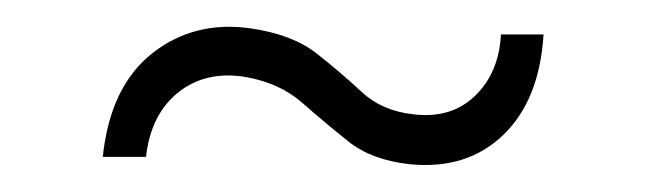

<svg xmlns="http://www.w3.org/2000/svg" viewBox="-20 -469 478 142"><path d="M283.5 -347.5Q255 -350.5 237.5 -364.5Q220 -378.5 203.5 -393Q187 -407.5 162 -412Q132.5 -417 112 -400.8Q91.5 -384.5 88 -353H56Q61.5 -405 92.5 -429.5Q123.5 -454 165.5 -448Q196.5 -443.5 214.5 -429.2Q232.5 -415 247.5 -401Q262.5 -387 285.5 -384.5Q313.5 -381 331.2 -398Q349 -415 350.5 -443.5H382Q379 -395 352.2 -369.2Q325.5 -343.5 283.5 -347.5Z"/></svg>

Font: Big Shoulders Stencil Display Light
Style: Regular
Weight: 300
Designer: Patric King
Foundry: XO Type Co
Version: Version 1.000